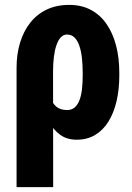

<svg xmlns="http://www.w3.org/2000/svg" viewBox="-20 -558 536 781"><path d="M47.4 203.1V-282.2Q47.4 -337.4 61.5 -384Q75.7 -430.7 102.8 -465.3Q129.9 -500 169.9 -519Q210 -538.1 261.7 -538.1Q311.5 -538.1 349.6 -517.8Q387.7 -497.6 413.3 -460.4Q439 -423.3 452.1 -373Q465.3 -322.8 465.3 -261.7V-251.5Q465.3 -194.3 454.1 -146.5Q442.9 -98.6 421.1 -63.5Q399.4 -28.3 366.9 -9Q334.5 10.3 292 10.3Q252.9 10.3 225.3 -9.3Q197.8 -28.8 179.2 -64Q160.6 -99.1 149.2 -146Q137.7 -192.9 131.3 -246.6Q133.3 -246.1 144.5 -241.7Q155.8 -237.3 166.5 -233.4Q177.2 -229.5 178.2 -229.5Q177.2 -193.4 184.3 -166.3Q191.4 -139.2 208.3 -124.8Q225.1 -110.4 252.9 -110.4Q271.5 -110.4 283.7 -120.8Q295.9 -131.3 303.2 -150.4Q310.5 -169.4 313.5 -195.3Q316.4 -221.2 316.4 -251.5V-261.7Q316.4 -294.4 313.2 -322.5Q310.1 -350.6 302.7 -371.8Q295.4 -393.1 283.2 -405.3Q271 -417.5 252.4 -417.5Q238.3 -417.5 227.5 -406.2Q216.8 -395 209.7 -374.5Q202.6 -354 199.2 -326.7Q195.8 -299.3 195.8 -267.1L196.3 203.1Z"/></svg>

Font: Roboto Condensed ExtraBold
Style: Regular
Weight: 800
Designer: Christian Robertson
Foundry: Google
Version: Version 3.008; 2023